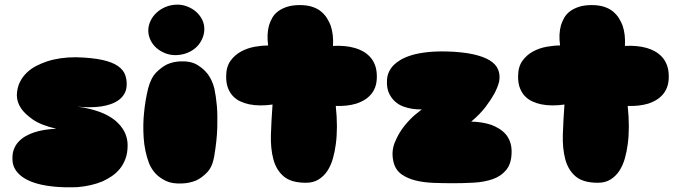

<svg xmlns="http://www.w3.org/2000/svg" viewBox="-20 -780 2928 832"><path d="M315 -318Q358 -312 391 -302Q424 -292 447.5 -279Q471 -266 486.5 -251.5Q502 -237 511 -223Q533 -190 533 -150Q533 -117 523.5 -91.5Q514 -66 498.5 -47.5Q483 -29 463.5 -16Q444 -3 424 6Q376 26 315 31Q259 33 217.5 29Q176 25 146 17Q116 9 95.5 -2Q75 -13 63 -25Q34 -53 34 -90Q33 -115 40.5 -134Q48 -153 61.5 -167Q75 -181 92 -190.5Q109 -200 127 -206Q169 -220 224 -222Q156 -238 121 -263Q86 -288 71 -311Q53 -338 53 -368Q54 -400 66 -424Q78 -448 96.5 -465.5Q115 -483 137.5 -494.5Q160 -506 184 -514Q239 -532 309 -532Q379 -530 422.5 -520.5Q466 -511 490 -494.5Q514 -478 522 -456.5Q530 -435 529 -411Q528 -388 518 -372Q508 -356 493 -345.5Q478 -335 459 -328.5Q440 -322 420 -319Q373 -312 315 -318Z M865 -663Q867 -641 859.5 -620Q852 -599 837.5 -582.5Q823 -566 802 -555.5Q781 -545 756 -542Q730 -539 707.5 -545.5Q685 -552 667 -565Q649 -578 637.5 -596.5Q626 -615 623 -638Q621 -660 628.5 -680.5Q636 -701 651 -717.5Q666 -734 687 -745Q708 -756 733 -759Q758 -762 780.5 -755.5Q803 -749 821 -736Q839 -723 851 -704Q863 -685 865 -663ZM908 -101Q900 -56 877 -32.5Q854 -9 830 2Q801 14 768 15Q725 17 698 3.5Q671 -10 655 -27Q637 -46 626 -72Q606 -126 602.5 -183.5Q599 -241 604 -289Q609 -344 622 -397Q634 -443 657.5 -466.5Q681 -490 704 -501Q731 -513 761 -514Q807 -516 835.5 -498.5Q864 -481 881 -458Q900 -432 909 -396Q916 -363 920 -319Q923 -281 921.5 -226.5Q920 -172 908 -101Z M1142 -583Q1135 -632 1146 -671Q1151 -687 1160 -703Q1169 -719 1185 -731Q1201 -743 1224 -750.5Q1247 -758 1279 -758Q1310 -758 1333 -750.5Q1356 -743 1371.5 -730Q1387 -717 1397 -701Q1407 -685 1413 -669Q1426 -630 1423 -581Q1476 -584 1518 -572Q1536 -567 1553 -557.5Q1570 -548 1583.5 -533.5Q1597 -519 1605 -498Q1613 -477 1613 -448Q1613 -421 1605.5 -401.5Q1598 -382 1585 -368Q1572 -354 1556 -345Q1540 -336 1524 -331Q1484 -319 1435 -321Q1445 -227 1435 -154Q1431 -123 1422.5 -93Q1414 -63 1399 -40Q1384 -17 1361 -2.5Q1338 12 1306 12Q1242 12 1209.5 -15.5Q1177 -43 1164.5 -90Q1152 -137 1154 -198Q1156 -259 1161 -327Q1104 -319 1060 -328Q1041 -332 1023 -340Q1005 -348 991 -362Q977 -376 968.5 -397Q960 -418 960 -448Q960 -490 978.5 -516Q997 -542 1025 -557Q1053 -572 1084.5 -577.5Q1116 -583 1142 -583Z M1686 -75Q1674 -121 1690.5 -162Q1707 -203 1732.5 -234.5Q1758 -266 1781.5 -285Q1805 -304 1808 -306Q1808 -306 1796 -306Q1784 -306 1766.5 -308.5Q1749 -311 1729 -318Q1709 -325 1692.5 -339.5Q1676 -354 1665.5 -376.5Q1655 -399 1657 -434Q1659 -470 1686 -498Q1698 -510 1716.5 -521Q1735 -532 1762.5 -540.5Q1790 -549 1828 -553.5Q1866 -558 1916 -557Q1984 -555 2029.5 -545Q2075 -535 2102 -518.5Q2129 -502 2138.5 -478.5Q2148 -455 2143 -427Q2137 -402 2122 -374Q2109 -350 2085.5 -318.5Q2062 -287 2022 -253Q2070 -252 2109 -239Q2125 -233 2141 -223.5Q2157 -214 2169.5 -200.5Q2182 -187 2189.5 -167.5Q2197 -148 2197 -123Q2197 -72 2174 -44Q2151 -16 2114.5 -3.5Q2078 9 2033.5 11.5Q1989 14 1946 14Q1903 14 1860.5 12.5Q1818 11 1782.5 2.5Q1747 -6 1721 -24Q1695 -42 1686 -75Z M2407 -583Q2400 -632 2411 -671Q2416 -687 2425 -703Q2434 -719 2450 -731Q2466 -743 2489 -750.5Q2512 -758 2544 -758Q2575 -758 2598 -750.5Q2621 -743 2636.5 -730Q2652 -717 2662 -701Q2672 -685 2678 -669Q2691 -630 2688 -581Q2741 -584 2783 -572Q2801 -567 2818 -557.5Q2835 -548 2848.5 -533.5Q2862 -519 2870 -498Q2878 -477 2878 -448Q2878 -421 2870.5 -401.5Q2863 -382 2850 -368Q2837 -354 2821 -345Q2805 -336 2789 -331Q2749 -319 2700 -321Q2710 -227 2700 -154Q2696 -123 2687.5 -93Q2679 -63 2664 -40Q2649 -17 2626 -2.5Q2603 12 2571 12Q2507 12 2474.5 -15.5Q2442 -43 2429.5 -90Q2417 -137 2419 -198Q2421 -259 2426 -327Q2369 -319 2325 -328Q2306 -332 2288 -340Q2270 -348 2256 -362Q2242 -376 2233.5 -397Q2225 -418 2225 -448Q2225 -490 2243.5 -516Q2262 -542 2290 -557Q2318 -572 2349.5 -577.5Q2381 -583 2407 -583Z"/></svg>

Font: Sniglet
Style: ExtraBold
Weight: 800
Version: Version 2.000; ttfautohint (v0.95) -l 8 -r 50 -G 200 -x 14 -